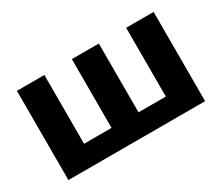

<svg xmlns="http://www.w3.org/2000/svg" viewBox="-99 -786 1182 1023"><g transform="rotate(-30 492.5 -274.5)"><path d="M913 -549V0H72V-549H241V-126H410V-549H576V-126H744V-549Z"/></g></svg>

Font: Noto Sans ExtraBold
Style: Regular
Weight: 800
Designer: Monotype Design Team
Foundry: Monotype Imaging Inc.
Version: Version 2.007